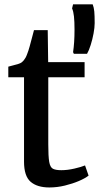

<svg xmlns="http://www.w3.org/2000/svg" viewBox="-20 -836 448 867"><path d="M203 10.5Q148 10.5 118.2 -15.2Q88.5 -41 88.5 -106V-487H17.5V-535Q28 -538 40 -541Q52 -544 62.5 -547.2Q73 -550.5 78 -554.5Q84 -559.5 88 -564.5Q92 -569.5 95.8 -576.2Q99.5 -583 103 -593Q108 -605 113.8 -626Q119.5 -647 125 -667.8Q130.5 -688.5 133.5 -700H195.5L197.5 -555.5H362V-487H198V-184Q198 -130 202.2 -105.2Q206.5 -80.5 219 -74Q231.5 -67.5 257 -67.5Q285 -67.5 316.2 -74.8Q347.5 -82 364 -89L380 -43Q364 -30.5 335.8 -18.5Q307.5 -6.5 272.8 2Q238 10.5 203 10.5ZM373 -593H313.5L310 -600.5Q313 -620.5 314.8 -646Q316.5 -671.5 316.5 -702.5Q316.5 -738.5 314 -761.8Q311.5 -785 305.5 -798L310 -816.5H398.5Q404 -802.5 405.8 -784Q407.5 -765.5 407.5 -731.5Q407.5 -712 402.5 -685Q397.5 -658 389.5 -632.8Q381.5 -607.5 373 -593Z"/></svg>

Font: Merriweather Medium
Style: Regular
Weight: 500
Version: Version 2.100